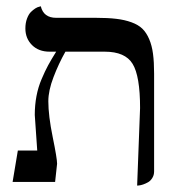

<svg xmlns="http://www.w3.org/2000/svg" viewBox="-20 -577 555 609"><path d="M415 11.7 424.3 -234.4Q424.3 -335.9 400.6 -374.5Q377 -413.1 312 -413.1H187.5Q166 -375 149.7 -332.3Q133.3 -289.6 133.3 -255.9Q133.3 -210 147.2 -142.1Q161.1 -74.2 161.1 -57.6L154.8 0H20L36.6 -99.6H98.1Q90.3 -211.9 90.3 -212.4Q90.3 -243.7 95.7 -272.2Q101.1 -300.8 112.1 -326.4Q123 -352.1 132.8 -370.1Q142.6 -388.2 158.2 -413.1H137.2Q102.5 -413.1 81.5 -434.1Q60.5 -455.1 60.5 -486.8Q60.5 -504.4 65.7 -518.1Q70.8 -531.7 77.9 -538.8Q85 -545.9 92 -550.3Q99.1 -554.7 104.5 -555.7L109.4 -557.1Q118.2 -520.5 158.2 -520.5H284.2Q321.8 -520.5 348.6 -517.3Q375.5 -514.2 397 -506.3Q418.5 -498.5 431.4 -486.1Q444.3 -473.6 453.1 -453.1Q461.9 -432.6 465.3 -406.5Q468.8 -380.4 468.8 -343.8V-33.2Q468.8 -21.5 463.1 -12.5Q457.5 -3.4 449.7 1Q441.9 5.4 434.1 8.1Q426.3 10.7 420.9 11.2Z"/></svg>

Font: Libertinage
Style: l
Weight: 400
Designer: OSP
Foundry: OSP
Version: Version 1.0; 2008; OFL relea